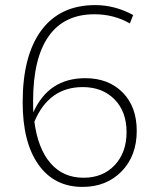

<svg xmlns="http://www.w3.org/2000/svg" viewBox="-20 -724 623 754"><path d="M304 10Q193 10 131 -77.5Q69 -165 69 -322Q69 -506 142.5 -605Q216 -704 354 -704Q431 -704 503 -665L490 -632Q427 -668 351 -668Q232 -668 171 -581.5Q110 -495 110 -327Q110 -297 111 -283Q171 -417 315 -417Q406 -417 461.5 -361Q517 -305 517 -210Q517 -112 457.5 -51Q398 10 304 10ZM305 -382Q172 -382 115 -246Q129 -140 178.5 -83Q228 -26 308 -26Q384 -26 430.5 -75.5Q477 -125 477 -205Q477 -286 429.5 -334Q382 -382 305 -382Z"/></svg>

Font: Cantarell Light
Style: Regular
Weight: 300
Designer: Dave Crossland, Nikolaus Waxweiler, Florian Fecher, Jacques Le Bailly, Eben Sorkin, Alexei Vanyashin, Alexios Zavras, Em
Version: Version 0.303